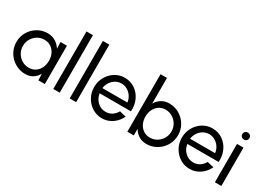

<svg xmlns="http://www.w3.org/2000/svg" viewBox="-23 -1453 2955 2169"><g transform="rotate(30 1454.0 -368.5)"><path d="M462 -500H546V0H462L458.5 -84.5Q435 -40.5 393.8 -13.8Q352.5 13 295.5 13Q240.5 13 192.2 -7.8Q144 -28.5 107.5 -65Q71 -101.5 50.5 -149.8Q30 -198 30 -253.5Q30 -325.5 65 -384.5Q100 -443.5 159 -478.8Q218 -514 289.5 -514Q349 -514 393.2 -486.2Q437.5 -458.5 465 -414.5ZM294 -68.5Q343.5 -68.5 379.8 -93Q416 -117.5 435.8 -158.8Q455.5 -200 455.5 -250Q455.5 -301 435.5 -342.2Q415.5 -383.5 379 -407.8Q342.5 -432 294 -432Q244.5 -432 204 -407.5Q163.5 -383 139.8 -341.8Q116 -300.5 116 -250Q116 -199 140.5 -157.8Q165 -116.5 205.2 -92.5Q245.5 -68.5 294 -68.5Z M656.5 0V-750H740.5V0Z M870.5 0V-750H954.5V0Z M1295 13Q1226 13 1169.2 -22.5Q1112.5 -58 1078.8 -117.8Q1045 -177.5 1045 -250Q1045 -323 1078.8 -383Q1112.5 -443 1169.2 -478.5Q1226 -514 1295 -514Q1370 -514 1428.2 -474.5Q1486.5 -435 1517.5 -368Q1548.5 -301 1542.5 -219.5H1134.5Q1143.5 -156 1187.8 -113.8Q1232 -71.5 1295 -71Q1340 -71 1376.5 -94Q1413 -117 1435.5 -158L1521 -138Q1491 -71.5 1430.5 -29.2Q1370 13 1295 13ZM1132 -285.5H1458Q1453.5 -327.5 1430.8 -362.2Q1408 -397 1372.5 -418Q1337 -439 1295 -439Q1252.5 -439 1217.8 -418.5Q1183 -398 1160.2 -363.2Q1137.5 -328.5 1132 -285.5Z M1875.5 -514Q1948 -514 2008 -478.5Q2068 -443 2103.5 -383.2Q2139 -323.5 2139 -250.5Q2139 -178 2103.5 -118Q2068 -58 2008 -22.5Q1948 13 1875.5 13Q1817.5 13 1774.8 -14.2Q1732 -41.5 1706.5 -85.5V0H1622.5V-750H1706.5V-415.5Q1732 -459.5 1774.8 -486.8Q1817.5 -514 1875.5 -514ZM1874.5 -69Q1924 -69 1964.5 -93.5Q2005 -118 2029 -159.2Q2053 -200.5 2053 -250.5Q2053 -301.5 2028.5 -342.8Q2004 -384 1963.5 -408.2Q1923 -432.5 1874.5 -432.5Q1825.5 -432.5 1789.2 -407.8Q1753 -383 1733.2 -341.8Q1713.5 -300.5 1713.5 -250.5Q1713.5 -200 1733.5 -158.8Q1753.5 -117.5 1789.8 -93.2Q1826 -69 1874.5 -69Z M2439 13Q2370 13 2313.2 -22.5Q2256.5 -58 2222.8 -117.8Q2189 -177.5 2189 -250Q2189 -323 2222.8 -383Q2256.5 -443 2313.2 -478.5Q2370 -514 2439 -514Q2514 -514 2572.2 -474.5Q2630.5 -435 2661.5 -368Q2692.5 -301 2686.5 -219.5H2278.5Q2287.5 -156 2331.8 -113.8Q2376 -71.5 2439 -71Q2484 -71 2520.5 -94Q2557 -117 2579.5 -158L2665 -138Q2635 -71.5 2574.5 -29.2Q2514 13 2439 13ZM2276 -285.5H2602Q2597.5 -327.5 2574.8 -362.2Q2552 -397 2516.5 -418Q2481 -439 2439 -439Q2396.5 -439 2361.8 -418.5Q2327 -398 2304.2 -363.2Q2281.5 -328.5 2276 -285.5Z M2764.5 -500H2848.5V0H2764.5ZM2807 -581.5Q2787.5 -581.5 2774 -594.2Q2760.5 -607 2760.5 -627Q2760.5 -646.5 2774 -659.5Q2787.5 -672.5 2807 -672.5Q2826.5 -672.5 2840 -659.5Q2853.5 -646.5 2853.5 -627Q2853.5 -607 2840.2 -594.2Q2827 -581.5 2807 -581.5Z"/></g></svg>

Font: Urbanist Medium
Style: Regular
Weight: 500
Designer: Corey Hu
Foundry: Corey Hu
Version: Version 1.321; ttfautohint (v1.8.4.7-5d5b)